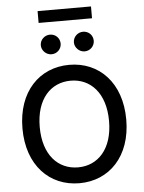

<svg xmlns="http://www.w3.org/2000/svg" viewBox="-68 -1144 904 1207"><g transform="rotate(-5 384.0 -540.5)"><path d="M711.6 -363.6C711.6 -596.2 572.4 -737.2 384.2 -737.2C195.3 -737.2 56.5 -596.2 56.5 -363.6C56.5 -131.4 195.3 9.9 384.2 9.9C572.4 9.9 711.6 -131 711.6 -363.6ZM165.5 -363.6C165.5 -540.8 258.9 -637.1 384.2 -637.1C509.2 -637.1 603 -540.8 603 -363.6C603 -186.4 509.2 -90.2 384.2 -90.2C258.9 -90.2 165.5 -186.4 165.5 -363.6ZM215.6 -1016.3H552.6V-1090.9H215.6ZM217 -874.6C217 -841.6 246.1 -812.9 279.8 -812.9C315.3 -812.9 342.3 -841.6 342.3 -874.6C342.3 -909.8 315.3 -936.8 279.8 -936.8C246.1 -936.8 217 -909.8 217 -874.6ZM425.8 -874.6C425.8 -841.6 454.9 -812.9 488.6 -812.9C524.1 -812.9 551.1 -841.6 551.1 -874.6C551.1 -909.8 524.1 -936.8 488.6 -936.8C454.9 -936.8 425.8 -909.8 425.8 -874.6Z"/></g></svg>

Font: Magic Ui Pro Medium
Style: Regular
Weight: 500
Designer: Stefan Endress, Andreas Faust
Version: Version 1.000;FEAKit 1.0